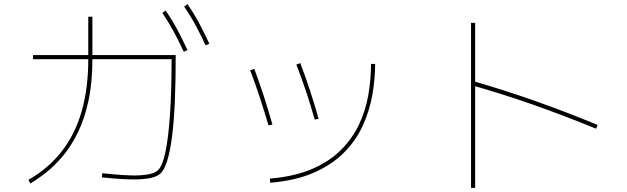

<svg xmlns="http://www.w3.org/2000/svg" viewBox="-20 -871 3040 931"><path d="M474 -11 476 -31Q496 -29 533 -25.5Q570 -22 612 -20.5Q654 -19 689.5 -24Q725 -29 743 -43Q767 -62 782 -133Q797 -204 804.5 -318.5Q812 -433 812 -584H140V-604H832Q832 -483 828 -384Q824 -285 814.5 -211Q805 -137 790.5 -90.5Q776 -44 755 -27Q735 -11 697 -5.5Q659 0 615 -1Q571 -2 532.5 -5.5Q494 -9 474 -11ZM127 19 118 1Q214 -54 278.5 -136Q343 -218 375.5 -329.5Q408 -441 408 -583V-790H428V-583Q428 -470 409 -382.5Q390 -295 358 -229.5Q326 -164 286.5 -116.5Q247 -69 206 -36.5Q165 -4 127 19ZM977 -651Q955 -699 929.5 -746.5Q904 -794 873 -839L889 -851Q921 -805 947 -756Q973 -707 995 -659ZM871 -620Q849 -668 823.5 -715.5Q798 -763 767 -808L783 -820Q815 -774 841 -725Q867 -676 889 -628Z M1290 15 1289 -5Q1407 -15 1491.5 -51Q1576 -87 1632 -142.5Q1688 -198 1720.5 -266.5Q1753 -335 1766 -410.5Q1779 -486 1779 -561H1799Q1799 -486 1785 -408.5Q1771 -331 1738 -259.5Q1705 -188 1647 -130Q1589 -72 1501 -33.5Q1413 5 1290 15ZM1282 -263Q1261 -333 1240 -398Q1219 -463 1193 -530L1213 -537Q1239 -468 1260.5 -401Q1282 -334 1301 -267ZM1506 -291Q1487 -359 1465.5 -423.5Q1444 -488 1417 -558L1436 -565Q1462 -498 1484 -430Q1506 -362 1525 -295Z M2284 40H2264V-760H2284ZM2878 -265 2870 -247Q2714 -311 2564.5 -363.5Q2415 -416 2270 -457L2276 -477Q2420 -436 2570.5 -383Q2721 -330 2878 -265Z"/></svg>

Font: Murecho Thin
Style: Regular
Weight: 100
Designer: Neil Summerour
Foundry: Positype
Version: Version 1.010